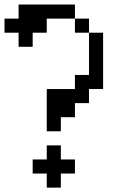

<svg xmlns="http://www.w3.org/2000/svg" viewBox="-20 -817 540 852"><path d="M125 -46.9V-109.4H187.5V-171.9H250V-109.4H312.5V-46.9H250V15.6H187.5V-46.9ZM0 -671.9V-734.4H62.5V-796.9H312.5V-734.4H187.5V-671.9H125V-609.4H62.5V-671.9ZM375 -671.9H312.5V-734.4H375ZM375 -671.9H437.5V-421.9H375V-359.4H312.5V-296.9H250V-234.4H187.5V-421.9H312.5V-484.4H375Z"/></svg>

Font: KH Dot Dougenzaka 16
Style: Regular
Weight: 400
Designer: Original version for X68000 by Keitarou Hiraki (http://hp.vector.co.jp/authors/VA000874/) / TrueType conversion by Homem
Version: Version 1.00.20150527